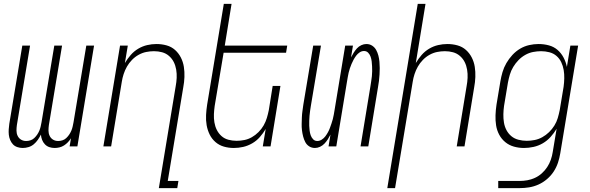

<svg xmlns="http://www.w3.org/2000/svg" viewBox="-20 -755 3040 990"><path d="M262 8Q247 8 234 3.5Q221 -1 211.5 -11Q202 -21 197 -34Q192 -47 191 -61Q184 -47 175 -34Q166 -21 154 -11Q142 -1 127 3.5Q112 8 97 8Q83 8 69.5 3.5Q56 -1 47 -10.5Q38 -20 32.5 -33Q27 -46 25.5 -60Q24 -74 25 -88.5Q26 -103 28 -117L95 -520H135L67 -110Q65 -96 65 -81.5Q65 -67 71 -54.5Q77 -42 88.5 -35Q100 -28 115 -28Q126 -28 137 -31.5Q148 -35 156.5 -43Q165 -51 171.5 -60.5Q178 -70 182.5 -80.5Q187 -91 189.5 -102Q192 -113 194 -124L260 -520H300L232 -110Q230 -96 230 -81.5Q230 -67 236 -54.5Q242 -42 253.5 -35Q265 -28 280 -28Q291 -28 302 -31.5Q313 -35 321.5 -43Q330 -51 336.5 -60.5Q343 -70 347.5 -80.5Q352 -91 354.5 -102Q357 -113 359 -124L425 -520H465L379 0H339L346 -42Q339 -31 330 -21.5Q321 -12 310 -5Q299 2 286.5 5Q274 8 262 8Z M799 215 886 -311Q890 -332 891 -353.5Q892 -375 888.5 -396Q885 -417 876 -435Q867 -453 851.5 -466.5Q836 -480 816 -485.5Q796 -491 774 -491Q754 -491 734 -487Q714 -483 695 -472.5Q676 -462 660.5 -446Q645 -430 634.5 -411.5Q624 -393 617.5 -373Q611 -353 608 -333L553 0H513L599 -520H639L624 -430Q637 -452 654 -471.5Q671 -491 693 -504Q715 -517 739 -522.5Q763 -528 787 -528Q814 -528 839 -521Q864 -514 882.5 -497.5Q901 -481 912.5 -458.5Q924 -436 928 -410.5Q932 -385 931 -358Q930 -331 925 -305L845 178H900L894 215Z M1186 8Q1159 8 1134.5 1Q1110 -6 1091 -22.5Q1072 -39 1061 -61.5Q1050 -84 1045.5 -109.5Q1041 -135 1042.5 -162Q1044 -189 1048 -215L1134 -735H1174L1139 -520H1461L1455 -483H1133L1087 -209Q1084 -188 1083 -166.5Q1082 -145 1085.5 -124Q1089 -103 1098 -85Q1107 -67 1122 -53.5Q1137 -40 1157.5 -34.5Q1178 -29 1200 -29Q1220 -29 1240 -33Q1260 -37 1278.5 -47.5Q1297 -58 1313 -74Q1329 -90 1339.5 -108.5Q1350 -127 1356 -147Q1362 -167 1366 -187L1386 -312H1426L1375 0H1335L1350 -90Q1337 -68 1320 -48.5Q1303 -29 1280.5 -16Q1258 -3 1234 2.5Q1210 8 1186 8Z M1604 8Q1587 8 1574 -0.5Q1561 -9 1554 -22.5Q1547 -36 1543 -51.5Q1539 -67 1537 -83.5Q1535 -100 1535.5 -116Q1536 -132 1536.5 -149Q1537 -166 1539.5 -182.5Q1542 -199 1544 -215L1595 -520H1635L1583 -210Q1581 -197 1579 -184Q1577 -171 1576 -158Q1575 -145 1574.5 -132Q1574 -119 1574.5 -106.5Q1575 -94 1576.5 -81.5Q1578 -69 1582 -57.5Q1586 -46 1594.5 -37Q1603 -28 1616 -28Q1628 -28 1639 -35Q1650 -42 1657.5 -52Q1665 -62 1671 -73Q1677 -84 1681 -95Q1685 -106 1689 -117.5Q1693 -129 1696 -140.5Q1699 -152 1701 -163.5Q1703 -175 1705 -187L1760 -520H1800L1790 -459Q1796 -471 1803.5 -483Q1811 -495 1820.5 -505.5Q1830 -516 1843 -522Q1856 -528 1869 -528Q1886 -528 1899 -519.5Q1912 -511 1919.5 -497.5Q1927 -484 1931 -468.5Q1935 -453 1936.5 -436.5Q1938 -420 1938 -404Q1938 -388 1937 -371Q1936 -354 1934 -337.5Q1932 -321 1929 -305L1879 0H1839L1890 -310Q1892 -323 1894 -336Q1896 -349 1897.5 -362Q1899 -375 1899 -388Q1899 -401 1898.5 -413.5Q1898 -426 1896.5 -438.5Q1895 -451 1891 -462.5Q1887 -474 1878.5 -483Q1870 -492 1857 -492Q1845 -492 1834.5 -485Q1824 -478 1816.5 -468Q1809 -458 1803 -447Q1797 -436 1792.5 -425Q1788 -414 1784 -402.5Q1780 -391 1777.5 -379.5Q1775 -368 1773 -356.5Q1771 -345 1769 -333L1714 0H1674L1684 -61Q1678 -49 1670.5 -37Q1663 -25 1653 -14.5Q1643 -4 1630 2Q1617 8 1604 8Z M1977 215 2134 -735H2174L2124 -430Q2137 -452 2154 -471.5Q2171 -491 2193 -504Q2215 -517 2239 -522.5Q2263 -528 2287 -528Q2314 -528 2339 -521Q2364 -514 2382.5 -497.5Q2401 -481 2412.5 -458.5Q2424 -436 2428 -410.5Q2432 -385 2431 -358Q2430 -331 2425 -305L2375 0H2335L2386 -311Q2390 -332 2391 -353.5Q2392 -375 2388.5 -396Q2385 -417 2376 -435Q2367 -453 2351.5 -466.5Q2336 -480 2316 -485.5Q2296 -491 2274 -491Q2254 -491 2234 -487Q2214 -483 2195 -472.5Q2176 -462 2160.5 -446Q2145 -430 2134.5 -411.5Q2124 -393 2117.5 -373Q2111 -353 2108 -333L2017 215Z M2549 215V178H2659Q2679 178 2699 174.5Q2719 171 2738.5 162Q2758 153 2774 138.5Q2790 124 2801.5 106.5Q2813 89 2820 69Q2827 49 2830 29L2850 -91Q2837 -69 2819 -49Q2801 -29 2778.5 -16Q2756 -3 2731 2.5Q2706 8 2682 8Q2655 8 2630 1Q2605 -6 2585.5 -22Q2566 -38 2554 -60.5Q2542 -83 2538 -108.5Q2534 -134 2535 -161Q2536 -188 2540 -215L2560 -335Q2564 -359 2571 -383Q2578 -407 2591 -429.5Q2604 -452 2622 -471.5Q2640 -491 2662 -504Q2684 -517 2708.5 -522.5Q2733 -528 2757 -528Q2785 -528 2810.5 -521Q2836 -514 2855 -497.5Q2874 -481 2886 -458Q2898 -435 2903 -410L2921 -520H2961L2869 35Q2865 60 2857 84Q2849 108 2835 129.5Q2821 151 2800.5 168.5Q2780 186 2756.5 196.5Q2733 207 2708.5 211Q2684 215 2659 215ZM2696 -29Q2716 -29 2736.5 -33Q2757 -37 2776 -47.5Q2795 -58 2811 -73.5Q2827 -89 2838.5 -107.5Q2850 -126 2856 -146.5Q2862 -167 2866 -187L2886 -307Q2889 -329 2889.5 -351Q2890 -373 2886.5 -394Q2883 -415 2874 -434Q2865 -453 2849.5 -466.5Q2834 -480 2813 -485.5Q2792 -491 2770 -491Q2750 -491 2729 -487Q2708 -483 2688.5 -472Q2669 -461 2653.5 -445Q2638 -429 2626.5 -410Q2615 -391 2609 -370.5Q2603 -350 2599 -329L2579 -209Q2576 -188 2575.5 -166Q2575 -144 2578.5 -123Q2582 -102 2591.5 -84Q2601 -66 2616.5 -53Q2632 -40 2653 -34.5Q2674 -29 2696 -29Z"/></svg>

Font: Iosevka Term Curly XLt Obl
Style: Regular
Weight: 200
Italic angle: -9°
Designer: Belleve Invis
Foundry: Belleve Invis
Version: Version 32.3.0